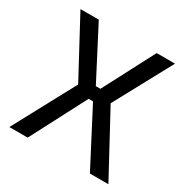

<svg xmlns="http://www.w3.org/2000/svg" viewBox="-158 -826 936 962"><g transform="rotate(30 309.5 -345.0)"><path d="M583 -690 403 -357 596 0H489L303 -357L477 -690ZM142 -690 315 -357 129 0H23L215 -357L36 -690ZM366 -394V-321H250V-394Z"/></g></svg>

Font: Exo 2 Medium
Style: Regular
Weight: 500
Designer: Natanael Gama
Foundry: Natanael Gama
Version: Version 2.010